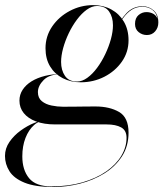

<svg xmlns="http://www.w3.org/2000/svg" viewBox="-65 -490 670 770"><path d="M150 260Q76 260 33.2 242.5Q-9.5 225 -27.2 196.5Q-45 168 -45 135.5Q-45 105 -27 79Q-9 53 18 33.5Q45 14 72.5 3Q100 -8 119 -8H122.5Q94 -8 72 11.2Q50 30.5 37.2 63.2Q24.5 96 24.5 137Q24.5 191.5 51.5 224.5Q78.5 257.5 141 257.5Q210 257.5 265.8 241.2Q321.5 225 361 197.5Q400.5 170 421.5 135Q442.5 100 442.5 62.5Q442.5 33 421 21Q399.5 9 362.5 9Q353 9 331.5 9Q310 9 283 9Q256 9 229.5 9Q203 9 183 9Q163 9 156.5 9Q111.5 9 79.5 -3Q47.5 -15 30.2 -36.5Q13 -58 13 -86.5Q13 -110.5 25.8 -130Q38.5 -149.5 61.5 -163.8Q84.5 -178 116 -185.8Q147.5 -193.5 185 -193.5V-193Q134 -193 110.5 -169.5Q87 -146 87 -120.5Q87 -97 102.8 -84.2Q118.5 -71.5 141.8 -66.8Q165 -62 187 -62Q204.5 -62 229.8 -62.2Q255 -62.5 279.5 -62.8Q304 -63 318 -63Q374.5 -63 412.5 -41Q450.5 -19 450.5 42Q450.5 96.5 423.8 137.5Q397 178.5 352.8 205.8Q308.5 233 255.5 246.5Q202.5 260 150 260ZM259 -160Q218.5 -160 186.5 -176.5Q154.5 -193 136 -223.5Q117.5 -254 117.5 -296.5Q117.5 -344.5 144.2 -383.8Q171 -423 214.8 -446.2Q258.5 -469.5 309 -469.5Q349.5 -469.5 381.5 -452Q413.5 -434.5 432 -402.8Q450.5 -371 450.5 -328.5Q450.5 -281 423.8 -242.8Q397 -204.5 353.5 -182.2Q310 -160 259 -160ZM244 -163Q264.5 -163 285.2 -178Q306 -193 324.5 -218Q343 -243 357.2 -273Q371.5 -303 379.8 -333.2Q388 -363.5 388 -388.5Q388 -421.5 372.5 -443.8Q357 -466 324 -466Q303.5 -466 282.8 -451Q262 -436 243.5 -411.2Q225 -386.5 210.8 -356.8Q196.5 -327 188.2 -296.8Q180 -266.5 180 -241.5Q180 -208.5 195.5 -185.8Q211 -163 244 -163ZM506.5 -465Q532 -465 551 -448.5Q570 -432 570 -399.5Q570 -379 557.2 -364.2Q544.5 -349.5 524 -349.5Q505.5 -349.5 491 -361.2Q476.5 -373 476.5 -394Q476.5 -417.5 490.5 -429.5Q504.5 -441.5 522.5 -441.5Q537.5 -441.5 550 -434.5Q562.5 -427.5 567 -413.5Q563 -438 546 -450.5Q529 -463 506.5 -463Q483 -463 464 -451.5Q445 -440 427.5 -415.8Q410 -391.5 391 -353.5L389.5 -354.5Q416 -410 442.5 -437.5Q469 -465 506.5 -465Z"/></svg>

Font: Bodoni Moda 96pt
Style: Italic
Weight: 400
Italic angle: -13°
Version: Version 2.004